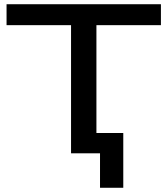

<svg xmlns="http://www.w3.org/2000/svg" viewBox="-20 -725 792 908"><path d="M453 163V0H316V-606H11V-705H741V-606H436V-96H563V163Z"/></svg>

Font: Nunito Sans 10pt Expanded SemiBold
Style: Regular
Weight: 600
Width: 7
Designer: Vernon Adams
Foundry: Vernon Adams
Version: Version 3.101;gftools[0.9.27]